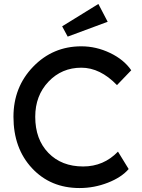

<svg xmlns="http://www.w3.org/2000/svg" viewBox="-20 -940 719 970"><path d="M382 10Q235 10 141.5 -90.5Q48 -191 48 -350Q48 -500 147.5 -603Q247 -706 391 -706Q466 -706 536 -672.5Q606 -639 643 -585L571 -510Q486 -598 391 -598Q292 -598 225 -527.5Q158 -457 158 -350Q158 -236 224.5 -167.5Q291 -99 400 -99Q504 -99 576 -174L630 -86Q594 -44 525 -17Q456 10 382 10ZM294 -807 477 -920 524 -830 322 -755Z"/></svg>

Font: Easer Grotesk
Style: Regular
Weight: 400
Designer: Boardeaser, Bonnie Shaver-Troup, Thomas Jockin
Foundry: Lexend
Version: Version 1.008;Glyphs 3.1.2 (3151)